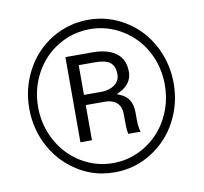

<svg xmlns="http://www.w3.org/2000/svg" viewBox="-79 -799 945 888"><g transform="rotate(-10 393.0 -355.0)"><path d="M51.3 -356Q51.3 -452.6 96.2 -535.6Q140.6 -618.2 219.7 -666Q259.3 -689.5 302 -701.4Q344.7 -713.4 390.6 -713.4Q482.4 -713.4 561.3 -665.8Q640.1 -618.2 684.6 -535.6Q729.5 -452.6 729.5 -356Q729.5 -308.6 718.8 -264.4Q708 -220.2 686.5 -179.2Q643.6 -97.2 564 -46.9Q485.4 2.9 390.6 2.9Q359.4 2.9 329.6 -2.4Q299.8 -7.8 271.7 -18.8Q243.7 -29.8 217.3 -46.4Q190.9 -63 168.7 -83Q146.5 -103 127.9 -127Q109.4 -150.9 94.7 -178.2Q51.3 -260.7 51.3 -356ZM92.8 -356Q92.8 -270 132.8 -196.8Q172.9 -123.5 241.7 -82Q310.5 -40.5 390.6 -40.5Q471.2 -40.5 540.5 -83Q574.7 -104 602.1 -132.8Q629.4 -161.6 648.9 -197.8Q661.6 -221.7 670.4 -247.3Q679.2 -272.9 683.6 -300.3Q688 -327.6 688 -356Q688 -441.4 648.9 -513.7Q609.4 -585.9 540.5 -627.4Q505.9 -648.4 468.3 -658.9Q430.7 -669.4 390.6 -669.4Q363.8 -669.4 338.4 -664.8Q313 -660.2 288.6 -651.1Q264.2 -642.1 241.2 -627.9Q172.4 -586.9 132.3 -513.7Q92.8 -440.9 92.8 -356ZM311.5 -319.3V-161.6H257.3V-561.5H384.8Q457 -561.5 496.1 -531.2Q534.7 -501.5 534.7 -443.8Q534.7 -388.2 476.1 -358.4L461.9 -351.6L476.6 -345.2Q504.4 -334 518.3 -311Q532.2 -288.1 532.2 -252.4V-222.7Q532.2 -212.4 532.7 -203.6Q533.2 -194.8 534.2 -187.3Q535.2 -179.7 536.6 -173.3Q538.1 -167 540 -161.6H482.4Q477.5 -179.2 477.5 -216.8Q477.5 -240.7 477.3 -253.7Q477.1 -266.6 476.1 -272Q471.7 -297.9 453.4 -311.8Q435.1 -325.7 404.8 -326.7H318.8H311.5ZM318.8 -374.5H395Q432.6 -375.5 456.1 -393.1Q480.5 -411.6 480.5 -441.4Q480.5 -480.5 458.5 -497.6Q437.5 -514.2 386.2 -514.2H318.8H311.5V-506.8V-381.8V-374.5Z"/></g></svg>

Font: Vazir Light UI
Style: Light-UI
Weight: 300
Designer: Saber Rastikerdar
Foundry: Saber Rastikerdar
Version: Version 30.0.0